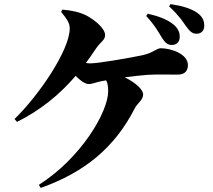

<svg xmlns="http://www.w3.org/2000/svg" viewBox="-20 -860 1040 939"><path d="M695 -782C740 -733 756 -701 774 -672C788 -650 802 -640 820 -640C845 -640 859 -656 859 -680C859 -704 850 -723 825 -743C797 -765 755 -781 703 -793ZM279 -802C311 -763 321 -745 321 -721C321 -614 168 -391 51 -278L63 -264C177 -320 271 -397 350 -489C370 -468 395 -449 414 -449C432 -449 450 -458 476 -463L499 -467C507 -454 509 -436 509 -413C509 -314 378 -88 170 44L179 59C391 -16 540 -136 639 -330C651 -354 680 -371 680 -398C680 -422 643 -456 590 -482C631 -487 672 -492 702 -494C753 -497 807 -495 849 -495C888 -495 899 -518 899 -542C899 -595 819 -624 766 -624C746 -624 726 -600 677 -590C626 -579 463 -550 421 -550C415 -550 408 -551 400 -552C417 -575 433 -598 449 -622C470 -654 494 -663 494 -688C494 -722 442 -763 403 -784C369 -801 332 -809 285 -813ZM807 -829C860 -779 873 -755 889 -733C908 -707 920 -695 941 -695C965 -695 979 -711 979 -734C979 -759 970 -779 945 -797C915 -818 873 -831 814 -840Z"/></svg>

Font: Noto Serif CJK JP Black
Style: Regular
Weight: 900
Designer: Ryoko NISHIZUKA 西塚涼子 (kana & ideographs); Frank Grießhammer (Latin, Greek & Cyrillic); Wenlong ZHANG 张文龙 (bopomofo); San
Foundry: Adobe Systems Incorporated
Version: Version 1.001;PS 1.001;hotconv 16.6.54;makeotf.lib2.5.65590